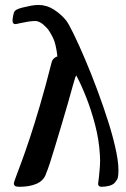

<svg xmlns="http://www.w3.org/2000/svg" viewBox="-20 -735 500 764"><path d="M58.1 8.3Q44.1 8.3 39.5 4.6Q34.9 0.8 35.2 -6.3Q35.9 -10.9 43.4 -31.2Q50.9 -51.4 64.9 -89Q79 -126.6 97.7 -182.8Q116.4 -238.9 138.7 -314.8Q161.1 -390.6 185.7 -487.9Q189.6 -503.7 208.4 -510.8Q202.6 -561.4 190.6 -585.4Q178.7 -609.4 167.8 -622.2Q152.5 -638.8 141.3 -645.1Q130.1 -651.4 120 -651.4Q106.8 -651.4 89.5 -648.5Q72.3 -645.6 58.4 -642.4Q44.6 -639.1 41.3 -639.1Q35 -639.1 32.1 -643.6Q29.1 -648.1 30.1 -658.7Q32.1 -674.5 35.1 -683.9Q38 -693.3 47.8 -697.5Q54.6 -701.1 69.8 -705Q85 -708.9 102.2 -712.1Q119.5 -715.3 132.1 -715.3Q165.9 -715.3 194.5 -696.8Q223.1 -678.3 242.6 -654.3Q253.5 -640.3 273.5 -599.1Q293.6 -557.8 318.2 -500Q342.9 -442.3 367.3 -376.6Q391.8 -310.8 412.1 -246.4Q432.4 -181.9 443.2 -127.9Q454 -73.8 450.6 -39.7Q449.7 -26.4 445.2 -19.5Q440.7 -12.6 437.1 -8.4Q429 0.7 413.8 4.5Q398.6 8.3 383.6 8.3Q377.4 8.3 373.9 5.1Q370.4 1.8 370.4 -3.7Q372.1 -16.2 374.1 -34.3Q376.1 -52.3 377.6 -73.9Q379 -95.4 377.6 -116.8Q374.3 -177.8 358.7 -237.3Q343.2 -296.9 322.9 -348.1Q302.7 -399.3 283.4 -434.9Q279.9 -429.3 277 -419Q274.2 -408.7 270.1 -395.2Q261.7 -364.5 250 -323.5Q238.3 -282.5 225.1 -238.8Q211.8 -195.1 200 -155.2Q188.1 -115.2 178.6 -86.2Q169 -57.3 164.2 -46.8Q159.7 -31 149.7 -20.5Q139.6 -9.9 125.3 -3.7Q111.1 2.5 93.7 5.4Q76.2 8.3 58.1 8.3Z"/></svg>

Font: Briem Hand Thin
Style: Regular
Weight: 100
Designer: Gunnlaugur SE Briem, Eben Sorkin
Foundry: Sorkin Type Co.
Version: Version 1.003